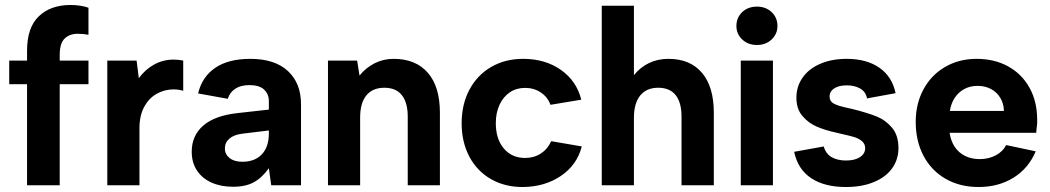

<svg xmlns="http://www.w3.org/2000/svg" viewBox="-20 -743 4210 770"><path d="M291.8 -607.5Q258.9 -607.5 239.2 -588.4Q219.5 -569.2 219.5 -522.5V-500H334.8V-405.2H219.5V0H88.5V-405.2H17V-500H88.5V-539.8Q88.5 -632.9 136 -678Q183.5 -723 262.6 -723Q283.2 -723 302.5 -720Q321.8 -717 334.8 -712V-603.5Q315.3 -607.5 291.8 -607.5Z M410.3 -500H527.8L536.8 -429.5Q561.8 -464 597.8 -484Q633.8 -504 676.3 -504Q697.3 -504 714.8 -500V-379Q695.4 -384.5 675.8 -384.5Q640.8 -384.5 609.6 -367.5Q578.3 -350.6 558.8 -315.3Q539.3 -280.1 539.3 -229.1V0H410.3Z M748.9 -135Q748.9 -199 795.1 -239.3Q841.4 -279.5 932.9 -289.5L1058.2 -303.5V-337.9Q1058.2 -365.8 1039.2 -383.7Q1020.3 -401.7 980 -401.7Q946.2 -401.7 924 -387.5Q901.9 -373.2 893.4 -346.8L774.4 -368.3Q790.4 -434.9 843.1 -470.9Q895.9 -507 983.5 -507Q1082.1 -507 1134.6 -458.2Q1187.2 -409.4 1187.2 -324.8V0H1067.7L1058.2 -68.4Q1031.1 -30.4 998.2 -12.2Q965.2 6 914.3 6Q865.9 6 828.4 -10.7Q790.9 -27.5 769.9 -59.2Q748.9 -91 748.9 -135ZM1058.2 -207.9V-219.8L952.5 -206.9Q918.2 -202.9 900.1 -187.2Q881.9 -171.5 881.9 -147.6Q881.9 -124.2 900.6 -109.3Q919.3 -94.3 951.7 -94.3Q1001.9 -94.3 1030 -124Q1058.2 -153.6 1058.2 -207.9Z M1295.3 -500H1412.3L1421.8 -440Q1446.8 -471 1481.8 -489Q1516.8 -507 1558.7 -507Q1647.2 -507 1695.7 -451.2Q1744.2 -395.5 1744.2 -291V0H1615.2V-275Q1615.2 -331.8 1591.5 -361.4Q1567.8 -391.1 1521.5 -391.1Q1474.6 -391.1 1449.5 -360.7Q1424.3 -330.3 1424.3 -271.5V0H1295.3Z M1831.4 -248.5Q1831.4 -324.5 1862.6 -383.3Q1893.9 -442 1949.9 -474.5Q2005.9 -507 2077.9 -507Q2166.5 -507 2229.5 -462.7Q2292.6 -418.3 2311.1 -343.2L2187.6 -322.7Q2176.6 -353.6 2149 -372.1Q2121.3 -390.5 2086 -390.5Q2051.1 -390.5 2024.7 -372.8Q1998.3 -355.1 1983.4 -323Q1968.4 -290.8 1968.4 -249Q1968.4 -185.7 2000.5 -147.6Q2032.7 -109.5 2086 -109.5Q2121.3 -109.5 2148.7 -127.2Q2176.1 -144.9 2190.5 -176.8L2313.1 -155.8Q2294.6 -82.2 2230.3 -38.1Q2166 6 2077.4 7Q2005.4 7.5 1949.4 -24.5Q1893.4 -56.5 1862.4 -114.7Q1831.4 -173 1831.4 -248.5Z M2393.3 -720H2522.3V-441.5Q2546.8 -472.5 2582.1 -489.8Q2617.3 -507 2660.7 -507Q2747.7 -507 2795.2 -451Q2842.7 -395 2842.7 -291V0H2713.2V-275Q2713.2 -332.3 2689.5 -361.7Q2665.8 -391.1 2619.5 -391.1Q2573.1 -391.1 2547.7 -360.2Q2522.3 -329.3 2522.3 -270.5V0H2393.3Z M2950.8 -500H3079.8V0H2950.8ZM2933.3 -638.8Q2933.3 -672.4 2956.6 -694.5Q2979.9 -716.5 3015.6 -716.5Q3051.2 -716.5 3074.5 -694.5Q3097.9 -672.4 3097.9 -638.8Q3097.9 -606.7 3074.5 -584.7Q3051.2 -562.6 3015.6 -562.6Q2979.9 -562.6 2956.6 -584.7Q2933.3 -606.7 2933.3 -638.8Z M3164.9 -134.2 3283.4 -155.6Q3292.3 -125.7 3315.7 -112.5Q3339.1 -99.3 3372.5 -99.3Q3408.4 -99.3 3429 -113Q3449.7 -126.7 3449.7 -148.6Q3449.7 -166 3436.7 -177Q3423.8 -187.9 3404.6 -193.7Q3385.4 -199.4 3352.9 -206.4Q3342.4 -208.9 3334.5 -210.9Q3290.5 -220.3 3256.5 -234.8Q3222.4 -249.3 3198.2 -277.6Q3173.9 -305.9 3173.9 -351.4Q3173.9 -396.4 3198.9 -431.9Q3223.9 -467.5 3269.7 -487.2Q3315.5 -507 3375.5 -507Q3455.6 -507 3506.9 -471.2Q3558.2 -435.4 3571.6 -369.3L3457.2 -348.4Q3451.7 -375.8 3429.3 -388.2Q3406.9 -400.7 3376 -400.7Q3344.2 -400.7 3325.5 -388.5Q3306.9 -376.3 3306.9 -355.9Q3306.9 -337 3323.3 -327.8Q3339.8 -318.6 3375.2 -311.1L3401.6 -305.1Q3458.6 -290.6 3494.6 -276.4Q3530.6 -262.2 3556.9 -231.4Q3583.2 -200.6 3583.2 -149.1Q3583.2 -104.1 3558.4 -68.8Q3533.7 -33.5 3485.6 -13.3Q3437.6 7 3372.1 7Q3286.9 7 3233.4 -28.3Q3179.8 -63.6 3164.9 -134.2Z M3652.4 -254.5Q3652.4 -327 3683.6 -384.8Q3714.9 -442.5 3770.6 -474.8Q3826.4 -507 3896.4 -507Q3968.5 -507 4023.5 -476.5Q4078.5 -446 4109 -390.7Q4139.5 -335.5 4139.5 -262.9V-248.9Q4138.5 -237.9 4137.5 -229.9Q4136.5 -222 4135.5 -210.4H3788.4Q3792.9 -178.1 3808.8 -154.2Q3824.8 -130.3 3850.5 -117.6Q3876.1 -104.9 3909 -104.9Q3944.9 -104.9 3973.5 -120.1Q4002.1 -135.3 4015.1 -161.2L4133.6 -136.2Q4105.1 -68.1 4044.8 -30.5Q3984.5 7 3904.5 7Q3829.9 7 3772.6 -25.7Q3715.4 -58.5 3683.9 -117.7Q3652.4 -177 3652.4 -254.5ZM3900.5 -398.6Q3870.6 -398.6 3847.1 -385.9Q3823.7 -373.2 3808.8 -350.6Q3793.9 -327.9 3789.4 -298.1H4006.1Q4005.6 -326.9 3991.9 -350.1Q3978.2 -373.2 3954.5 -385.9Q3930.9 -398.6 3900.5 -398.6Z"/></svg>

Font: AF Albert Sans Medium
Style: Regular
Weight: 500
Designer: Andreas Rasmussen
Foundry: a.Foundry
Version: Version 1.300;Glyphs 3.2 (3231)